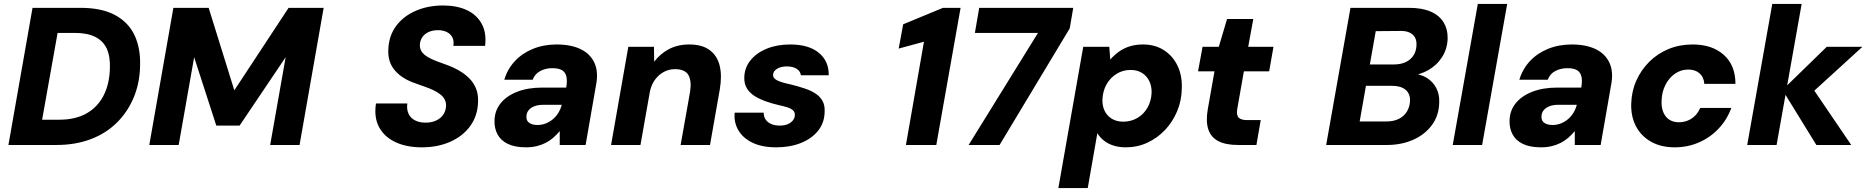

<svg xmlns="http://www.w3.org/2000/svg" viewBox="-20 -740 9526 980"><path d="M23 0 146 -700H391Q499 -700 567.5 -663Q636 -626 667 -559.5Q698 -493 695 -403Q693 -314 661.5 -240Q630 -166 574.5 -112Q519 -58 441.5 -29Q364 0 268 0ZM195 -129H282Q365 -129 421.5 -161Q478 -193 508.5 -252Q539 -311 541 -392Q543 -453 524.5 -492.5Q506 -532 465.5 -552Q425 -572 361 -572H274Z M742 0 865 -700H1045L1176 -279L1453 -700H1632L1509 0H1359L1438 -448L1203 -99H1084L971 -448L892 0Z M2133 12Q2056 12 1999.5 -14Q1943 -40 1915.5 -90Q1888 -140 1899 -212H2059Q2055 -181 2065.5 -159Q2076 -137 2098.5 -125.5Q2121 -114 2152 -114Q2183 -114 2206.5 -125Q2230 -136 2243 -155.5Q2256 -175 2257 -201Q2257 -219 2249 -233.5Q2241 -248 2226.5 -259Q2212 -270 2192.5 -279.5Q2173 -289 2149.5 -297Q2126 -305 2102 -314Q2033 -337 1996 -380Q1959 -423 1962 -486Q1964 -555 2000.5 -605.5Q2037 -656 2100 -684Q2163 -712 2242 -712Q2312 -712 2362.5 -688.5Q2413 -665 2438.5 -619Q2464 -573 2456 -506H2294Q2298 -531 2289 -549Q2280 -567 2260.5 -576.5Q2241 -586 2216 -586Q2188 -586 2167.5 -576.5Q2147 -567 2135.5 -550Q2124 -533 2123 -511Q2123 -494 2129.5 -481.5Q2136 -469 2148 -459.5Q2160 -450 2177 -441.5Q2194 -433 2214.5 -425.5Q2235 -418 2257 -410Q2291 -398 2321 -381Q2351 -364 2374 -341.5Q2397 -319 2409.5 -288.5Q2422 -258 2420 -219Q2418 -150 2381 -98Q2344 -46 2279.5 -17Q2215 12 2133 12Z M2665 12Q2608 12 2572 -5.5Q2536 -23 2519.5 -54Q2503 -85 2504 -124Q2505 -175 2535 -212.5Q2565 -250 2619.5 -271.5Q2674 -293 2749 -293H2870Q2876 -327 2871 -349Q2866 -371 2849 -381.5Q2832 -392 2799 -392Q2765 -392 2737.5 -377.5Q2710 -363 2699 -333H2554Q2570 -387 2607.5 -427.5Q2645 -468 2700 -490.5Q2755 -513 2821 -513Q2894 -513 2943 -489.5Q2992 -466 3013.5 -420.5Q3035 -375 3023 -310L2969 0H2837V-71Q2822 -53 2804.5 -37.5Q2787 -22 2765.5 -11Q2744 0 2719 6Q2694 12 2665 12ZM2723 -102Q2746 -102 2766 -110Q2786 -118 2802 -131.5Q2818 -145 2829.5 -163.5Q2841 -182 2847 -204V-205H2751Q2726 -205 2707 -197.5Q2688 -190 2677.5 -176.5Q2667 -163 2667 -145Q2666 -123 2682 -112.5Q2698 -102 2723 -102Z M3099 0 3187 -501H3318L3319 -425Q3349 -465 3394 -489Q3439 -513 3498 -513Q3563 -513 3601.5 -485Q3640 -457 3653 -406Q3666 -355 3654 -284L3604 0H3454L3502 -270Q3511 -326 3494 -356.5Q3477 -387 3425 -387Q3394 -387 3367.5 -372.5Q3341 -358 3322 -331.5Q3303 -305 3296 -266L3249 0Z M3942 12Q3870 12 3821 -11.5Q3772 -35 3748.5 -75.5Q3725 -116 3730 -165H3878Q3878 -145 3887.5 -130.5Q3897 -116 3915.5 -107.5Q3934 -99 3960 -99Q3985 -99 4001.5 -106.5Q4018 -114 4027.5 -126Q4037 -138 4037 -152Q4038 -167 4028 -176.5Q4018 -186 3999.5 -192Q3981 -198 3957 -203Q3922 -211 3889.5 -222.5Q3857 -234 3831.5 -250Q3806 -266 3792 -289.5Q3778 -313 3779 -345Q3780 -394 3810.5 -432Q3841 -470 3893.5 -491.5Q3946 -513 4013 -513Q4108 -513 4159.5 -470.5Q4211 -428 4210 -356H4068Q4065 -377 4046 -389Q4027 -401 3996 -401Q3965 -401 3945.5 -388.5Q3926 -376 3926 -358Q3925 -346 3936 -337Q3947 -328 3967 -321.5Q3987 -315 4016 -309Q4056 -299 4088.5 -288Q4121 -277 4144 -261.5Q4167 -246 4179 -223.5Q4191 -201 4189 -168Q4188 -113 4155.5 -72.5Q4123 -32 4067.5 -10Q4012 12 3942 12Z M4604 0 4696 -527 4567 -492 4590 -616 4793 -700H4883L4759 0Z M4924 0 5278 -572H4956L4978 -700H5458L5440 -595L5082 0Z M5382 220 5509 -501H5642L5647 -436Q5667 -459 5691.5 -476.5Q5716 -494 5746.5 -503.5Q5777 -513 5814 -513Q5876 -513 5921.5 -483.5Q5967 -454 5991 -403Q6015 -352 6012 -287Q6011 -226 5988 -171.5Q5965 -117 5926 -76Q5887 -35 5836 -11.5Q5785 12 5726 12Q5692 12 5663.5 3Q5635 -6 5614.5 -22.5Q5594 -39 5581 -60L5532 220ZM5713 -119Q5753 -119 5785.5 -138Q5818 -157 5837 -190.5Q5856 -224 5858 -266Q5859 -299 5846.5 -325.5Q5834 -352 5809.5 -367.5Q5785 -383 5751 -383Q5711 -383 5679 -363Q5647 -343 5628 -309.5Q5609 -276 5607 -232Q5606 -199 5618.5 -173.5Q5631 -148 5655.5 -133.5Q5680 -119 5713 -119Z M6299 0Q6236 0 6198 -20Q6160 -40 6147 -81Q6134 -122 6145 -184L6179 -376H6095L6118 -501H6201L6243 -643H6377L6351 -501H6480L6458 -376H6329L6295 -183Q6290 -151 6303 -139Q6316 -127 6345 -127H6415L6393 0Z M6749 0 6873 -700H7172Q7238 -700 7282 -681Q7326 -662 7348 -626.5Q7370 -591 7369 -542Q7367 -490 7340.5 -448.5Q7314 -407 7270 -382Q7226 -357 7171 -352L7189 -364Q7232 -362 7263.5 -342Q7295 -322 7311.5 -289.5Q7328 -257 7326 -217Q7325 -151 7289 -102Q7253 -53 7193 -26.5Q7133 0 7059 0ZM6920 -120H7055Q7093 -120 7119.5 -133Q7146 -146 7161 -170.5Q7176 -195 7177 -226Q7178 -262 7154 -282Q7130 -302 7085 -302H6952ZM6972 -411H7094Q7147 -411 7178 -438Q7209 -465 7210 -511Q7211 -534 7201.5 -550Q7192 -566 7173 -574.5Q7154 -583 7124 -582L7002 -581Z M7395 0 7523 -720H7673L7545 0Z M7846 12Q7789 12 7753 -5.5Q7717 -23 7700.5 -54Q7684 -85 7685 -124Q7686 -175 7716 -212.5Q7746 -250 7800.5 -271.5Q7855 -293 7930 -293H8051Q8057 -327 8052 -349Q8047 -371 8030 -381.5Q8013 -392 7980 -392Q7946 -392 7918.5 -377.5Q7891 -363 7880 -333H7735Q7751 -387 7788.5 -427.5Q7826 -468 7881 -490.5Q7936 -513 8002 -513Q8075 -513 8124 -489.5Q8173 -466 8194.5 -420.5Q8216 -375 8204 -310L8150 0H8018V-71Q8003 -53 7985.5 -37.5Q7968 -22 7946.5 -11Q7925 0 7900 6Q7875 12 7846 12ZM7904 -102Q7927 -102 7947 -110Q7967 -118 7983 -131.5Q7999 -145 8010.5 -163.5Q8022 -182 8028 -204V-205H7932Q7907 -205 7888 -197.5Q7869 -190 7858.5 -176.5Q7848 -163 7848 -145Q7847 -123 7863 -112.5Q7879 -102 7904 -102Z M8528 12Q8458 12 8407.5 -16.5Q8357 -45 8330.5 -95Q8304 -145 8306 -211Q8308 -275 8332.5 -329.5Q8357 -384 8399 -425.5Q8441 -467 8497 -490Q8553 -513 8620 -513Q8719 -513 8778.5 -460Q8838 -407 8838 -312H8679Q8677 -346 8655 -365.5Q8633 -385 8597 -385Q8560 -385 8529.5 -364Q8499 -343 8480.5 -306.5Q8462 -270 8461 -225Q8460 -200 8465.5 -180Q8471 -160 8482.5 -145.5Q8494 -131 8511 -123.5Q8528 -116 8549 -116Q8574 -116 8595.5 -125Q8617 -134 8633 -150.5Q8649 -167 8658 -189H8817Q8795 -129 8752 -83.5Q8709 -38 8651.5 -13Q8594 12 8528 12Z M9251 0 9078 -281 9304 -501H9486L9202 -242L9213 -318L9429 0ZM8898 0 9026 -720H9176L9048 0Z"/></svg>

Font: DM Sans 17pt Black
Style: Italic
Weight: 900
Italic angle: -10°
Version: Version 4.004;gftools[0.9.30]